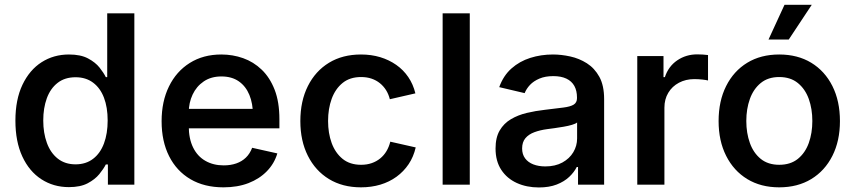

<svg xmlns="http://www.w3.org/2000/svg" viewBox="-20 -784 3631 815"><path d="M272.5 10.3Q207 10.3 155.5 -23.2Q104 -56.6 74.7 -119.9Q45.4 -183.1 45.4 -272Q45.4 -361.3 75.4 -424.3Q105.5 -487.3 156.7 -520Q208 -552.7 272.5 -552.7Q322.3 -552.7 353.5 -536.1Q384.8 -519.5 402.6 -497.1Q420.4 -474.6 429.2 -456.5H435.1V-727.5H550.3V0H438V-85.9H429.2Q419.9 -67.4 401.6 -44.9Q383.3 -22.5 352.3 -6.1Q321.3 10.3 272.5 10.3ZM300.8 -86.4Q344.7 -86.4 375.2 -109.9Q405.8 -133.3 421.4 -175.3Q437 -217.3 437 -272.5Q437 -328.1 421.4 -369.1Q405.8 -410.2 375.2 -433.1Q344.7 -456.1 300.8 -456.1Q254.9 -456.1 224.4 -432.1Q193.8 -408.2 178.7 -366.7Q163.6 -325.2 163.6 -272.5Q163.6 -219.7 179 -177.5Q194.3 -135.3 225.1 -110.8Q255.9 -86.4 300.8 -86.4Z M928.7 11.2Q847.2 11.2 788.3 -23.4Q729.5 -58.1 697.8 -121.1Q666 -184.1 666 -269.5Q666 -353.5 697.3 -417.2Q728.5 -481 785.6 -516.8Q842.8 -552.7 919.4 -552.7Q967.8 -552.7 1012 -537.1Q1056.2 -521.5 1090.8 -488.3Q1125.5 -455.1 1145.8 -403.1Q1166 -351.1 1166 -277.8V-239.3H726.1V-321.8H1107.4L1053.7 -295.9Q1053.7 -344.2 1038.6 -381.1Q1023.4 -418 993.7 -438.7Q963.9 -459.5 919.9 -459.5Q876 -459.5 845 -438.5Q814 -417.5 797.6 -382.6Q781.2 -347.7 781.2 -306.2V-249.5Q781.2 -195.3 799.8 -157.7Q818.4 -120.1 852.1 -101.1Q885.7 -82 929.7 -82Q959 -82 982.9 -90.3Q1006.8 -98.6 1023.9 -115.2Q1041 -131.8 1050.3 -156.7L1157.2 -132.8Q1144.5 -89.8 1113 -57.4Q1081.5 -24.9 1034.9 -6.8Q988.3 11.2 928.7 11.2Z M1512.2 11.2Q1434.1 11.2 1376.5 -23.9Q1318.8 -59.1 1286.9 -122.6Q1254.9 -186 1254.9 -270Q1254.9 -355 1286.9 -418.7Q1318.8 -482.4 1376.5 -517.6Q1434.1 -552.7 1512.2 -552.7Q1556.2 -552.7 1594 -541.3Q1631.8 -529.8 1662.1 -508.5Q1692.4 -487.3 1713.1 -456.8Q1733.9 -426.3 1743.2 -387.7L1634.8 -362.8Q1629.4 -384.3 1618.7 -401.4Q1607.9 -418.5 1592.5 -430.9Q1577.1 -443.4 1557.1 -450.2Q1537.1 -457 1512.7 -457Q1465.3 -457 1434.3 -431.9Q1403.3 -406.7 1387.9 -364.5Q1372.6 -322.3 1372.6 -270.5Q1372.6 -218.8 1387.9 -176.8Q1403.3 -134.8 1434.3 -109.6Q1465.3 -84.5 1512.7 -84.5Q1537.6 -84.5 1557.9 -91.6Q1578.1 -98.6 1594 -111.6Q1609.9 -124.5 1620.6 -142.6Q1631.3 -160.6 1636.7 -182.6L1744.6 -158.2Q1735.4 -118.2 1714.6 -87.2Q1693.8 -56.2 1663.3 -33.9Q1632.8 -11.7 1594.5 -0.2Q1556.2 11.2 1512.2 11.2Z M1974.1 -727.5V0H1858.9V-727.5Z M2267.6 11.7Q2215.3 11.7 2173.6 -7.3Q2131.8 -26.4 2107.7 -63.2Q2083.5 -100.1 2083.5 -153.8Q2083.5 -200.2 2101.1 -230.2Q2118.7 -260.3 2148.9 -278.1Q2179.2 -295.9 2216.3 -304.7Q2253.4 -313.5 2293 -317.9Q2340.8 -323.7 2370.8 -327.4Q2400.9 -331.1 2415 -339.8Q2429.2 -348.6 2429.2 -367.2V-370.1Q2429.2 -398.9 2418 -419.2Q2406.7 -439.5 2384.3 -450.2Q2361.8 -460.9 2328.6 -460.9Q2294.4 -460.9 2269.8 -450.4Q2245.1 -439.9 2229.7 -423.6Q2214.4 -407.2 2207 -388.7L2099.1 -414.1Q2116.7 -462.9 2151.1 -493.4Q2185.5 -523.9 2231 -538.3Q2276.4 -552.7 2327.1 -552.7Q2362.3 -552.7 2400.4 -544.4Q2438.5 -536.1 2471.2 -515.4Q2503.9 -494.6 2524.2 -457.8Q2544.4 -420.9 2544.4 -363.3V0H2433.6V-75.2H2428.2Q2417 -52.7 2396 -33Q2375 -13.2 2343 -0.7Q2311 11.7 2267.6 11.7ZM2294.9 -77.6Q2336.9 -77.6 2367.2 -94.2Q2397.5 -110.8 2413.6 -137.9Q2429.7 -165 2429.7 -196.3V-264.2Q2423.8 -258.8 2408.2 -254.2Q2392.6 -249.5 2372.6 -246.1Q2352.5 -242.7 2333.7 -240Q2314.9 -237.3 2302.2 -235.8Q2272.9 -231.9 2248.5 -222.9Q2224.1 -213.9 2210.2 -197.3Q2196.3 -180.7 2196.3 -153.8Q2196.3 -128.9 2209 -111.8Q2221.7 -94.7 2243.9 -86.2Q2266.1 -77.6 2294.9 -77.6Z M2685.1 0V-545.9H2796.4V-456.5H2802.2Q2817.4 -502.4 2854.7 -527.8Q2892.1 -553.2 2939.5 -553.2Q2949.7 -553.2 2962.9 -552.5Q2976.1 -551.8 2985.4 -550.3V-442.4Q2978.5 -444.3 2961.4 -446.3Q2944.3 -448.2 2927.2 -448.2Q2891.1 -448.2 2862.1 -432.9Q2833 -417.5 2816.7 -390.1Q2800.3 -362.8 2800.3 -327.1V0Z M3287.6 11.2Q3209.5 11.2 3151.9 -23.9Q3094.2 -59.1 3062.3 -122.6Q3030.3 -186 3030.3 -270Q3030.3 -355 3062.3 -418.7Q3094.2 -482.4 3151.9 -517.6Q3209.5 -552.7 3287.6 -552.7Q3365.7 -552.7 3423.6 -517.6Q3481.4 -482.4 3513.4 -418.7Q3545.4 -355 3545.4 -270Q3545.4 -186 3513.4 -122.6Q3481.4 -59.1 3423.6 -23.9Q3365.7 11.2 3287.6 11.2ZM3287.6 -84.5Q3335.4 -84.5 3366.7 -109.6Q3397.9 -134.8 3413.1 -177Q3428.2 -219.2 3428.2 -270.5Q3428.2 -321.8 3413.1 -364Q3397.9 -406.2 3366.7 -431.6Q3335.4 -457 3287.6 -457Q3240.2 -457 3209.2 -431.6Q3178.2 -406.2 3163.1 -364Q3147.9 -321.8 3147.9 -270.5Q3147.9 -219.2 3163.1 -177Q3178.2 -134.8 3209.2 -109.6Q3240.2 -84.5 3287.6 -84.5ZM3242.2 -616.2 3310.1 -763.7H3425.8L3328.1 -616.2Z"/></svg>

Font: Inter
Style: 540
Weight: 540
Designer: Rasmus Andersson
Foundry: rsms
Version: Version 4.001;git-66647c0bb